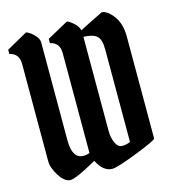

<svg xmlns="http://www.w3.org/2000/svg" viewBox="-113 -865 868 960"><g transform="rotate(-15 320.5 -385.5)"><path d="M260 -623Q260 -678 211 -688V-710Q319 -770 320 -770Q329 -770 352 -750.5Q375 -731 380 -709Q382 -711 441 -740.5Q500 -770 501 -770Q521 -770 545 -746Q591 -700 591 -623V-93Q591 -84 484 -42Q377 0 351 0Q304 0 273 -62Q163 0 134 0Q105 0 77.5 -42.5Q50 -85 50 -121V-623Q50 -678 1 -688V-710L110 -771Q132 -762 151 -741.5Q170 -721 170 -704V-195Q170 -100 229 -100Q244 -100 260 -106ZM470 -107V-587Q470 -639 449 -656.5Q428 -674 381 -675V-185Q381 -153 393.5 -125.5Q406 -98 428 -98Q450 -98 470 -107Z"/></g></svg>

Font: Pirata One
Style: Regular
Weight: 400
Designer: Rodrigo Fuenzalida, Nicolas Massi
Foundry: Rodrigo Fuenzalida, Nicolas Massi
Version: Version 1.001